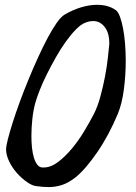

<svg xmlns="http://www.w3.org/2000/svg" viewBox="-20 -758 554 785"><path d="M426.8 -576.2V-585Q426.8 -600.6 422.9 -616.2Q418.9 -631.8 410.6 -644Q402.3 -656.2 390.1 -664.1Q377.9 -671.9 361.3 -671.9Q344.7 -671.9 328.1 -665Q310.5 -658.2 290 -637.2Q269.5 -616.2 248.5 -586.9Q227.5 -557.6 208 -522.9Q188.5 -488.3 171.4 -454.1Q154.3 -419.9 142.1 -388.7Q129.9 -357.4 124 -335.9Q116.2 -307.6 112.3 -272Q108.4 -236.3 108.4 -202.1Q108.4 -176.8 110.8 -153.8Q113.3 -130.9 118.7 -113.3Q124 -95.7 132.3 -85Q140.6 -74.2 152.3 -73.2H158.2Q187.5 -73.2 216.8 -95.2Q246.1 -117.2 273.4 -149.9Q300.8 -182.6 323.7 -220.7Q346.7 -258.8 363.3 -291Q378.9 -321.3 390.1 -362.3Q401.4 -403.3 409.2 -444.3Q417 -485.4 420.9 -521Q424.8 -556.6 426.8 -576.2ZM461.9 -293Q424.8 -204.1 377.4 -135.3Q330.1 -66.4 288.1 -32.2Q258.8 -9.8 232.9 -1.5Q207 6.8 179.7 6.8Q168 6.8 155.3 5.9Q142.6 4.9 127.9 2.9Q111.3 1 90.3 -13.7Q69.3 -28.3 50.3 -49.3Q31.2 -70.3 18.6 -95.7Q5.9 -121.1 4.9 -144.5V-147.5Q4.9 -160.2 12.2 -189Q19.5 -217.8 31.7 -256.3Q43.9 -294.9 60.5 -340.3Q77.1 -385.7 96.2 -432.1Q115.2 -478.5 135.3 -522.5Q155.3 -566.4 174.8 -603Q194.3 -639.6 211.9 -664.6Q229.5 -689.5 244.1 -698.2Q277.3 -717.8 311.5 -728Q345.7 -738.3 377 -738.3Q422.9 -738.3 453.1 -716.8Q462.9 -710 470.2 -690.4Q477.5 -670.9 482.9 -643.1Q488.3 -615.2 491.2 -580.6Q494.1 -545.9 494.1 -509.8Q494.1 -449.2 486.3 -391.1Q478.5 -333 461.9 -293Z"/></svg>

Font: Miniver
Style: Regular
Weight: 400
Designer: Dathan Boardman
Foundry: Open Window
Version: Version 1.000